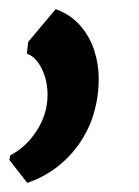

<svg xmlns="http://www.w3.org/2000/svg" viewBox="-30 -154 306 422"><path d="M30 248 -9.5 197.5 -7.5 187.5Q28 169 51.2 132.5Q74.5 96 74.5 54.5Q74.5 22.5 61.5 -3.5Q48.5 -29.5 29 -36L32 -62L92.5 -134Q126 -121.5 147 -97Q168 -72.5 177.5 -42.2Q187 -12 187 18.5Q187 71.5 168 118.5Q148.5 164.5 112.8 198.2Q77 232 30 248Z"/></svg>

Font: Merriweather Sans Medium
Style: Italic
Weight: 500
Italic angle: -7.5°
Designer: Eben Sorkin
Foundry: Eben Sorkin
Version: Version 2.001